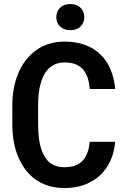

<svg xmlns="http://www.w3.org/2000/svg" viewBox="-20 -929 640 959"><path d="M555.2 -220.7H427.7Q425.3 -188.5 416 -164.6Q406.7 -140.6 391.1 -125Q375.5 -108.9 353 -101.3Q330.6 -93.8 301.8 -93.8Q278.8 -93.8 261 -99.6Q243.2 -105.5 228.5 -116.7Q215.3 -127.4 205.3 -143.1Q195.3 -158.7 188.5 -177.7Q179.2 -203.1 174.8 -235.4Q170.4 -267.6 170.4 -306.6V-404.3Q170.4 -434.6 173.3 -461.9Q176.3 -489.3 183.1 -512.2Q190.9 -541 204.6 -563.2Q218.3 -585.4 237.8 -598.1Q250.5 -607.4 266.8 -612.3Q283.2 -617.2 302.2 -617.2Q334 -617.2 356.7 -608.4Q379.4 -599.6 394.5 -582.5Q409.7 -565.4 417.7 -540.8Q425.8 -516.1 428.2 -484.4H555.7Q550.3 -539.1 531.7 -583Q513.2 -627 481.4 -657.2Q449.7 -688 404.8 -704.6Q359.9 -721.2 302.2 -721.2Q261.7 -721.2 227.1 -710.7Q192.4 -700.2 164.1 -680.7Q132.3 -658.7 108.2 -627.4Q84 -596.2 68.8 -556.6Q55.2 -522.9 48.3 -484.1Q41.5 -445.3 41.5 -403.3V-306.6Q41.5 -262.2 48.8 -221.7Q56.2 -181.2 70.3 -147Q84.5 -112.3 105.7 -83.7Q127 -55.2 154.3 -34.7Q183.6 -13.2 220.7 -1.5Q257.8 10.3 301.8 10.3Q356.4 10.3 401.4 -6.1Q446.3 -22.5 479 -52.7Q511.7 -83 531.2 -125.5Q550.8 -168 555.2 -220.7ZM261.2 -843.3Q261.2 -815.4 279.8 -796.9Q298.3 -778.3 331.1 -778.3Q363.8 -778.3 382.3 -796.9Q400.9 -815.4 400.9 -843.3Q400.9 -871.6 382.3 -890.1Q363.8 -908.7 331.1 -908.7Q298.3 -908.7 279.8 -890.1Q261.2 -871.6 261.2 -843.3Z"/></svg>

Font: Roboto Mono SemiBold
Style: Regular
Weight: 600
Monospace: yes
Designer: Google
Version: Version 3.000